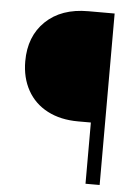

<svg xmlns="http://www.w3.org/2000/svg" viewBox="-52 -752 578 793"><g transform="rotate(5 237.5 -355.5)"><path d="M332.5 0V-253.9H279.8Q206.5 -253.9 152.3 -282.2Q98.1 -310.5 69.3 -362.5Q40.5 -414.6 40.5 -482.4Q40.5 -586.4 105.5 -648.7Q170.4 -710.9 281.7 -710.9H391.1V0Z"/></g></svg>

Font: Vazir Thin FD-UI
Style: Thin-FD-UI
Weight: 100
Designer: Saber Rastikerdar
Foundry: Saber Rastikerdar
Version: Version 30.1.0